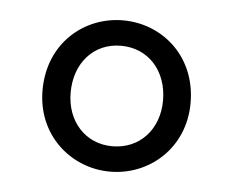

<svg xmlns="http://www.w3.org/2000/svg" viewBox="-33 -800 430 354"><g transform="rotate(5 182.0 -623.0)"><path d="M182 -483C254 -483 319 -538 319 -622C319 -709 254 -763 182 -763C110 -763 45 -709 45 -622C45 -538 110 -483 182 -483ZM182 -530C132 -530 97 -569 97 -622C97 -677 132 -716 182 -716C233 -716 268 -677 268 -622C268 -569 233 -530 182 -530Z"/></g></svg>

Font: Noto Sans JP DemiLight
Style: Regular
Weight: 350
Designer: Ryoko NISHIZUKA 西塚涼子 (kana, bopomofo & ideographs); Paul D. Hunt (Latin, Greek & Cyrillic); Sandoll Communications 산돌커뮤니
Foundry: Adobe
Version: Version 2.004;hotconv 1.0.118;makeotfexe 2.5.65603